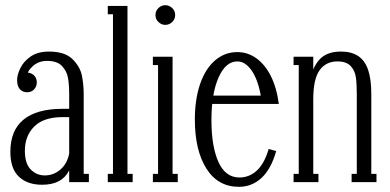

<svg xmlns="http://www.w3.org/2000/svg" viewBox="-20 -703 1507 741"><path d="M82 -423Q100 -423 111 -412.5Q122 -402 122 -385Q122 -369 111.5 -358Q101 -347 85 -347Q67 -347 56.5 -359Q46 -371 46 -394Q46 -414 58.5 -440Q71 -466 98.5 -485Q126 -504 169 -504Q230 -504 259.5 -475Q289 -446 296 -411.5Q303 -377 303 -339V-32H323V0H247V-339Q247 -376 242.5 -402Q238 -428 219.5 -448Q201 -468 161 -468Q130 -468 107.5 -448.5Q85 -429 83 -406ZM142 10Q86 10 53 -21Q20 -52 20 -117Q20 -200 71 -241.5Q122 -283 221 -283H257V-251H221Q149 -251 112.5 -215Q76 -179 76 -121Q76 -72 98.5 -49Q121 -26 153 -26Q187 -26 213.5 -49Q240 -72 247 -111H265Q260 -70 246 -43.5Q232 -17 206.5 -3.5Q181 10 142 10Z M396 0V-32H416V-648H396V-680H472V-32H492V0Z M618 -607Q603 -607 591.5 -618Q580 -629 580 -645Q580 -661 591.5 -672Q603 -683 618 -683Q633 -683 644.5 -672Q656 -661 656 -645Q656 -629 644.5 -618Q633 -607 618 -607ZM570 0V-32H590V-452H570V-484H646V-32H666V0Z M902 18Q821 18 776.5 -52.5Q732 -123 732 -242Q732 -319 752 -378Q772 -437 809.5 -469.5Q847 -502 896 -502Q936 -502 969.5 -478Q1003 -454 1025.5 -409Q1048 -364 1056 -302H770V-334H996L988 -324Q978 -390 953 -428Q928 -466 896 -466Q851 -466 823.5 -404Q796 -342 796 -240Q796 -138 823 -78Q850 -18 904 -18Q942 -18 971 -44.5Q1000 -71 1017 -128L1046 -120Q1026 -50 989 -16Q952 18 902 18Z M1113 0V-32H1133V-452H1113V-484H1189V-415H1182Q1196 -461 1223 -482.5Q1250 -504 1296 -504Q1336 -504 1362 -487Q1388 -470 1400.5 -434Q1413 -398 1413 -339V-32H1433V0H1337V-32H1357V-339Q1357 -379 1353.5 -404.5Q1350 -430 1333.5 -448Q1317 -466 1282 -466Q1238 -466 1213.5 -432Q1189 -398 1189 -319V-32H1209V0Z"/></svg>

Font: Margherita Variable
Style: Regular
Weight: 400
Designer: James Puckett
Foundry: Dunwich Type Founders
Version: Version 1.008